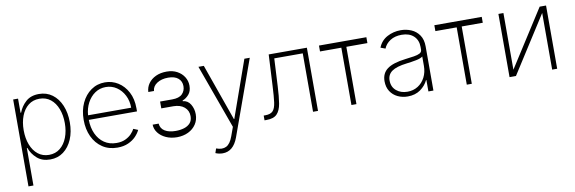

<svg xmlns="http://www.w3.org/2000/svg" viewBox="-54 -986 4884 1632"><g transform="rotate(-10 2388.5 -170.0)"><path d="M88.1 204.5V-545.5H130.3V-423.7H135.3Q154.8 -476.2 197.6 -514.9Q240.4 -553.6 311.1 -553.6Q377.1 -553.6 426 -517.4Q474.8 -481.2 501.8 -417.4Q528.8 -353.7 528.8 -271.3Q528.8 -188.9 501.6 -125.2Q474.4 -61.4 425.6 -25Q376.8 11.4 311.4 11.4Q241.8 11.4 198 -27.3Q154.1 -66.1 135.3 -119H131V204.5ZM130.7 -271.7Q130.7 -202.1 152 -147Q173.3 -92 213.1 -60.4Q252.8 -28.8 307.9 -28.8Q363.6 -28.8 403.4 -60.9Q443.2 -93 464.5 -148.1Q485.8 -203.1 485.8 -271.7Q485.8 -340.2 464.8 -394.9Q443.9 -449.6 404.1 -481.4Q364.3 -513.1 307.9 -513.1Q252.1 -513.1 212.5 -481.7Q172.9 -450.3 151.8 -395.8Q130.7 -341.3 130.7 -271.7Z M891 11.4Q817.1 11.4 762.4 -25.2Q707.7 -61.8 677.9 -125.4Q648.1 -188.9 648.1 -270.2Q648.1 -351.9 678.1 -415.8Q708.1 -479.8 760.7 -516.7Q813.2 -553.6 880.7 -553.6Q941.8 -553.6 993.3 -521.5Q1044.7 -489.3 1076 -430.2Q1107.2 -371.1 1107.2 -290.1V-263.1H691.1Q692.1 -196 716.1 -143.1Q740.1 -90.2 784.6 -59.5Q829.2 -28.8 891 -28.8Q935.4 -28.8 967.2 -43.9Q998.9 -58.9 1019.5 -80.6Q1040.1 -102.3 1050.1 -122.5L1089.5 -106.5Q1077.1 -79.2 1051 -51.8Q1024.9 -24.5 984.9 -6.6Q945 11.4 891 11.4ZM691.8 -302.6H1063.9Q1063.9 -361.9 1039.8 -409.4Q1015.6 -457 974.1 -485.1Q932.5 -513.1 880.7 -513.1Q828.8 -513.1 787.8 -485.3Q746.8 -457.4 721.4 -409.6Q696 -361.9 691.8 -302.6Z M1218.4 -128.9H1270.2Q1274.1 -85.6 1309.8 -63.9Q1345.5 -42.3 1403.8 -42.3Q1443.2 -42.3 1476 -52.4Q1508.9 -62.5 1528.8 -84.9Q1548.7 -107.2 1548.7 -144.5Q1548.7 -192.8 1513.8 -222.5Q1479 -252.1 1419.4 -252.5H1315V-311.4H1419.4Q1479 -311.4 1506.2 -338.4Q1533.4 -365.4 1533.4 -406.2Q1533.4 -448.5 1503.4 -474.1Q1473.4 -499.6 1416.9 -499.6Q1359 -499.6 1320.5 -474.3Q1282 -448.9 1279.5 -408.7H1230.5Q1232.2 -449.2 1255.5 -481.9Q1278.8 -514.6 1319.2 -533.6Q1359.7 -552.6 1413.7 -552.6Q1465.2 -552.6 1503.6 -531.6Q1541.9 -510.7 1563.2 -476.4Q1584.5 -442.1 1584.5 -401.6Q1584.5 -354 1560.2 -326Q1535.9 -297.9 1505 -286.6V-280.9Q1548.7 -277.3 1571.7 -238.6Q1594.8 -199.9 1594.8 -153.1Q1594.8 -103.7 1570.1 -66.6Q1545.5 -29.5 1502.7 -8.7Q1459.9 12.1 1405.2 12.4Q1352.3 12.1 1310.4 -6.9Q1268.5 -25.9 1244 -57.9Q1219.5 -89.8 1218.4 -128.9Z M1762.8 214.5Q1746.4 214.5 1730.5 210.9Q1714.5 207.4 1701.7 201.7L1714.5 163.7Q1765.3 182.9 1801 165.1Q1836.6 147.4 1859 85.2L1887.1 7.5L1687.1 -545.5H1733.7L1907 -55.8H1910.5L2083.8 -545.5H2130.3L1897 102.3Q1855.1 215.2 1762.8 214.5Z M2161.6 0V-41.2H2175.8Q2220.9 -41.2 2241.3 -62.9Q2261.7 -84.5 2268.6 -136Q2275.6 -187.5 2279.8 -276.6L2293.7 -545.5H2623.2V0H2580.3V-504.3H2334.5L2322.1 -265.3Q2317.8 -177.2 2308.1 -118.3Q2298.3 -59.3 2269.5 -29.7Q2240.8 0 2178.6 0Z M2727.6 -494.7V-545.5H3136.7V-494.7H2954.9V0H2911.6V-494.7Z M3396.7 11.7Q3349.8 11.7 3310.4 -7.1Q3271 -25.9 3247.3 -62.1Q3223.7 -98.4 3223.7 -150.2Q3223.7 -218.4 3273.3 -255.1Q3322.8 -291.9 3431.8 -305Q3473.4 -310 3506 -315Q3538.7 -320 3557.4 -330.1Q3576 -340.2 3576 -361.2V-383.9Q3576 -443.2 3538.4 -478.5Q3500.7 -513.8 3434.7 -513.8Q3376.4 -513.8 3336.3 -488.1Q3296.2 -462.4 3280.2 -421.9L3239.3 -437.1Q3262.8 -496.1 3316.6 -524.9Q3370.4 -553.6 3433.6 -553.6Q3482.2 -553.6 3524.5 -535.3Q3566.8 -517 3593 -478.9Q3619.3 -440.7 3619.3 -381V0H3576V-98.4H3572.8Q3551.5 -52.6 3506.6 -20.4Q3461.6 11.7 3396.7 11.7ZM3400.9 -28.4Q3452.1 -28.4 3491.7 -53.4Q3531.2 -78.5 3553.6 -122.2Q3576 -165.8 3576 -221.2V-301.5Q3558.9 -287.3 3517.6 -279.3Q3476.2 -271.3 3436.1 -266.7Q3346.6 -256 3306.8 -227.8Q3267 -199.6 3267 -148.8Q3267 -93 3305.4 -60.7Q3343.7 -28.4 3400.9 -28.4Z M3723.4 -494.7V-545.5H4132.5V-494.7H3950.6V0H3907.3V-494.7Z M4319.6 -56.5 4632.5 -545.5H4687.5V0H4644.2V-489L4331.7 0H4276.3V-545.5H4319.6Z"/></g></svg>

Font: Inter UI Extra Light
Style: Regular
Weight: 200
Designer: Rasmus Andersson
Foundry: rsms
Version: 3.2;8d6f07862